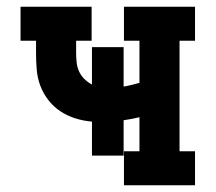

<svg xmlns="http://www.w3.org/2000/svg" viewBox="-20 -550 640 570"><path d="M348 0V-101H394V-202Q382 -199 370.5 -197Q359 -195 347 -193V-88H253V-189Q228 -191 204 -198.5Q180 -206 159.5 -219.5Q139 -233 123.5 -253Q108 -273 99.5 -296Q91 -319 89 -343.5Q87 -368 87 -393V-429H41V-530H252V-429H206V-393Q206 -379 207.5 -365Q209 -351 214.5 -338.5Q220 -326 230 -316Q240 -306 253 -299V-410H347V-293Q359 -295 371 -298Q383 -301 394 -304V-429H348V-530H559V-429H513V-101H559V0Z"/></svg>

Font: Iosevka Curly Slab Extended
Style: Bold
Weight: 700
Width: 7
Monospace: yes
Designer: Belleve Invis
Foundry: Belleve Invis
Version: Version 11.1.0; ttfautohint (v1.8.3)